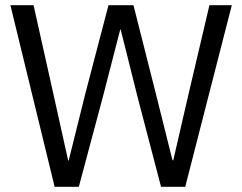

<svg xmlns="http://www.w3.org/2000/svg" viewBox="-20 -718 931 738"><path d="M283 0 376 -348 442 -604H444L508 -348L599 0H692L871 -698H785L706 -362L646 -102H643L578 -362L493 -698H397L309 -362L244 -101H242L184 -362L109 -698H20L190 0Z"/></svg>

Font: IBMKR
Style: Regular
Weight: 400
Designer: Mike Abbink; Paul van der Laan; Pieter van Rosmalen; Wujin Sim; Chorong Kim; Dohee Lee;
Foundry: Sandoll Inc.
Version: Version 1.002